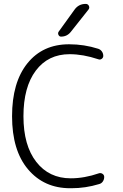

<svg xmlns="http://www.w3.org/2000/svg" viewBox="-20 -995 643 1003"><path d="M369.1 -944.3Q390.6 -974.6 427.7 -974.6Q439.5 -974.6 444.3 -964.4Q449.2 -954.1 442.4 -945.3L349.6 -828.1Q330.1 -803.7 298.8 -803.7Q290 -803.7 285.6 -812.5Q281.2 -821.3 286.1 -829.1ZM497.1 -89.8Q506.8 -92.8 515.6 -86.9Q524.4 -81.1 524.4 -70.3Q524.4 -57.6 517.1 -46.9Q509.8 -36.1 497.1 -33.2Q426.8 -11.7 352.5 -11.7Q349.6 -11.7 346.7 -11.7Q210 -11.7 126.5 -110.4Q43 -209 43 -387.7Q43 -564.5 123 -664.1Q203.1 -763.7 340.8 -763.7Q419.9 -763.7 493.2 -740.2Q504.9 -736.3 512.2 -726.1Q519.5 -715.8 519.5 -703.1Q519.5 -693.4 511.2 -687.5Q502.9 -681.6 493.2 -685.5Q414.1 -711.9 343.8 -711.9Q231.4 -711.9 167 -626Q102.5 -540 102.5 -387.7Q102.5 -235.4 169.4 -149.4Q236.3 -63.5 349.6 -63.5Q420.9 -63.5 497.1 -89.8Z"/></svg>

Font: Gen Jyuu Gothic Light
Style: Regular
Weight: 200
Designer: [Source Han Sans]
Ryoko NISHIZUKA  (kana & ideographs); Paul D. Hunt (Latin, Greek & Cyrillic); Wenlong ZHANG  (bopomofo
Version: Version 1.002.20150607